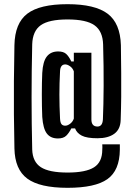

<svg xmlns="http://www.w3.org/2000/svg" viewBox="-20 -758 647 918"><path d="M303 140Q170 140 110.5 96Q51 52 49 -48Q47 -134 46.5 -211.5Q46 -289 46.5 -369.5Q47 -450 49 -542Q51 -647 110.5 -692.5Q170 -738 303 -738Q434 -738 494.5 -692.5Q555 -647 558 -542Q559 -469 559.5 -409Q560 -349 559.5 -295Q559 -241 557 -185Q556 -140 526.5 -118.5Q497 -97 446 -97Q395 -97 371 -109.5Q347 -122 339 -144H321Q310 -122 296.5 -109Q283 -96 257 -96Q222 -96 204 -119.5Q186 -143 182 -199Q180 -248 180 -306.5Q180 -365 182 -409Q185 -464 204 -488Q223 -512 258 -512Q283 -512 296 -500.5Q309 -489 321 -464H333V-506H417V-187Q417 -153 446 -153Q470 -153 472 -187Q475 -255 475.5 -347Q476 -439 473 -546Q471 -609 432 -637Q393 -665 303 -665Q214 -665 175 -637.5Q136 -610 134 -546Q128 -291 134 -43Q136 16 175.5 41.5Q215 67 303 67Q390 67 429.5 42Q469 17 469 -42Q470 -54 469 -68H553Q553 -58 553 -53Q553 -48 553 -42Q552 57 493.5 98.5Q435 140 303 140ZM292 -157Q303 -157 315.5 -166.5Q328 -176 333 -191V-417Q327 -433 314.5 -441.5Q302 -450 292 -450Q268 -450 267 -416Q264 -360 264 -305.5Q264 -251 267 -192Q268 -172 274 -164.5Q280 -157 292 -157Z"/></svg>

Font: Big Shoulders Display
Style: Bold
Weight: 700
Designer: Patric King
Foundry: XO Type Co
Version: Version 1.000; ttfautohint (v1.8.2)